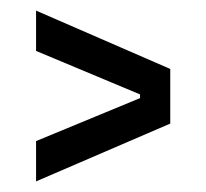

<svg xmlns="http://www.w3.org/2000/svg" viewBox="-20 -505 389 362"><path d="M48 -163V-239L244 -320V-327L48 -409V-485L301 -375V-272Z"/></svg>

Font: Bricolage Grotesque 12pt Condensed Light
Style: Regular
Weight: 300
Width: 3
Designer: Mathieu Triay
Foundry: Atelier Triay
Version: Version 1.001; ttfautohint (v1.8.4.7-5d5b);gftools[0.9.33.de